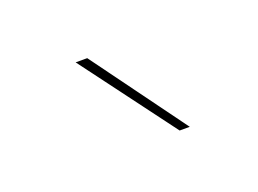

<svg xmlns="http://www.w3.org/2000/svg" viewBox="-46 -880 503 374"><g transform="rotate(-20 205.0 -693.0)"><path d="M275 -596 130 -790H154L296 -596Z"/></g></svg>

Font: Georama Extended Thin
Style: Italic
Weight: 100
Width: 7
Italic angle: -9°
Designer: Jean-Baptiste Levee
Foundry: Production Type
Version: Version 1.000